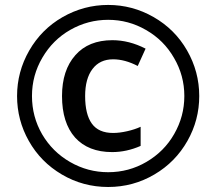

<svg xmlns="http://www.w3.org/2000/svg" viewBox="-20 -744 872 774"><path d="M436 -504.9Q382.3 -504.9 352.8 -465.8Q323.2 -426.8 323.2 -356.9Q323.2 -283.2 350.3 -245.6Q377.4 -208 436 -208Q461.9 -208 492.9 -215.1Q523.9 -222.2 546.9 -232.9V-155.8Q490.2 -130.9 432.1 -130.9Q335.9 -130.9 282.7 -189.5Q230 -249 230 -356.9Q230 -460.9 283.7 -521.5Q336.9 -582 433.1 -582Q500.5 -582 566.9 -547.9L535.2 -478Q483.4 -504.9 436 -504.9ZM48.8 -356.9Q48.8 -454.6 97.7 -540Q147 -626 231.9 -674.8Q317.9 -724.1 416 -724.1Q513.7 -724.1 599.1 -675.3Q685.1 -626 733.9 -541Q783.2 -455.1 783.2 -356.9Q783.2 -260.3 735.8 -176.3Q687.5 -90.8 603 -41Q517.1 9.8 416 9.8Q314.9 9.8 229.5 -40.5Q144 -90.8 96.2 -175.8Q48.8 -259.8 48.8 -356.9ZM149.9 -202.6Q191.4 -131.8 262.7 -90.8Q334 -49.8 416 -49.8Q499.5 -49.8 570.3 -91.3Q642.1 -133.3 682.1 -203.6Q723.1 -274.9 723.1 -356.9Q723.1 -439.5 681.6 -510.3Q640.6 -582 568.8 -623Q498 -664.1 416 -664.1Q334.5 -664.1 263.2 -623.5Q192.9 -583.5 150.9 -511.7Q108.9 -440.4 108.9 -356.9Q108.9 -273.4 149.9 -202.6Z"/></svg>

Font: Open Sans
Style: SemiBold
Weight: 600
Foundry: Ascender Corporation
Version: Version 1.10